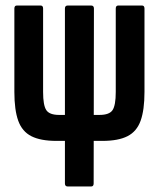

<svg xmlns="http://www.w3.org/2000/svg" viewBox="-20 -675 575 695"><path d="M184 -165Q127 -165 93.5 -182Q60 -199 46 -238Q32 -277 32 -342V-644Q32 -655 41 -655H127Q136 -655 136 -644V-342Q136 -294 147.5 -276.5Q159 -259 194 -259H340Q376 -259 387.5 -276.5Q399 -294 399 -342V-644Q399 -655 408 -655H494Q503 -655 503 -644V-342Q503 -277 489 -238Q475 -199 441.5 -182Q408 -165 351 -165ZM225 0Q215 0 215 -11V-644Q215 -655 225 -655H310Q320 -655 320 -644L319 -11Q319 0 310 0Z"/></svg>

Font: Sofia Sans Extra Condensed
Style: Bold
Weight: 700
Designer: Botio Nikoltchev, Ani Petrova
Foundry: lettersoup
Version: Version 4.101